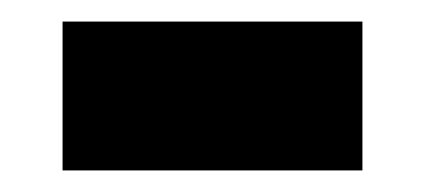

<svg xmlns="http://www.w3.org/2000/svg" viewBox="-20 -398 393 178"><path d="M38 -240V-378H316V-240Z"/></svg>

Font: Georama
Style: Bold
Weight: 700
Designer: Jean-Baptiste Levee
Foundry: Production Type
Version: Version 1.000